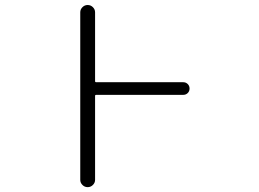

<svg xmlns="http://www.w3.org/2000/svg" viewBox="-20 -774 1040 772"><path d="M716.8 -443.4Q727.5 -443.4 734.9 -436Q742.2 -428.7 742.2 -418Q742.2 -407.2 734.9 -399.9Q727.5 -392.6 716.8 -392.6H367.2Q362.3 -392.6 362.3 -388.7V-50.8Q362.3 -39.1 353.5 -30.3Q344.7 -21.5 332.5 -21.5Q320.3 -21.5 311.5 -30.3Q302.7 -39.1 302.7 -50.8V-724.6Q302.7 -736.3 311.5 -745.1Q320.3 -753.9 332.5 -753.9Q344.7 -753.9 353.5 -745.1Q362.3 -736.3 362.3 -724.6V-447.3Q362.3 -443.4 367.2 -443.4Z"/></svg>

Font: Gen Jyuu Gothic L Monospace Light
Style: Regular
Weight: 300
Designer: [Source Han Sans]
Ryoko NISHIZUKA  (kana & ideographs); Paul D. Hunt (Latin, Greek & Cyrillic); Wenlong ZHANG  (bopomofo
Version: Version 1.002.20150607